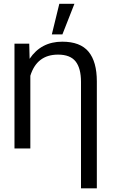

<svg xmlns="http://www.w3.org/2000/svg" viewBox="-20 -782 612 1029"><path d="M57.6 13.7V-547.9H136.7L138.7 -466.8Q200.2 -558.6 313.5 -558.6Q410.2 -558.6 454.6 -504.9Q499 -451.2 499 -345.7V227.5H414.1V-342.8Q414.1 -416 385.3 -452.6Q356.4 -489.3 291 -489.3Q177.7 -489.3 142.6 -376V13.7ZM257.8 -597.7 297.9 -761.7H378.9L314.5 -597.7Z"/></svg>

Font: GenEi M Gothic v2 Regular
Style: Regular
Weight: 400
Version: Version 2.0